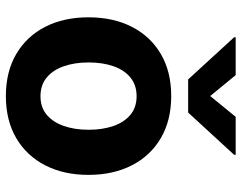

<svg xmlns="http://www.w3.org/2000/svg" viewBox="-104 -708 823 654"><g transform="rotate(90 307.0 -380.5)"><path d="M306.6 10.5Q223.8 10.5 163.6 -24.8Q103.4 -60.1 70.9 -123.4Q38.5 -186.7 38.5 -270.7Q38.5 -355.3 70.9 -418.7Q103.4 -482.1 163.6 -517.4Q223.8 -552.7 306.6 -552.7Q389.6 -552.7 449.9 -517.4Q510.1 -482.1 542.6 -418.7Q575.2 -355.3 575.2 -270.7Q575.2 -186.7 542.6 -123.4Q510.1 -60.1 449.9 -24.8Q389.6 10.5 306.6 10.5ZM307.2 -107.4Q345.1 -107.4 370.4 -128.6Q395.7 -149.8 408.6 -187Q421.5 -224.1 421.5 -271.3Q421.5 -319.1 408.6 -356Q395.7 -392.8 370.4 -413.8Q345.1 -434.8 307.2 -434.8Q269.2 -434.8 243.6 -413.8Q218 -392.8 205.1 -356Q192.2 -319.1 192.2 -271.3Q192.2 -224.1 205.1 -187Q218 -149.8 243.6 -128.6Q269.2 -107.4 307.2 -107.4ZM235.4 -772.3 306.6 -685.5 377.5 -772.3H506.8V-767L362.9 -610.4H250L106.4 -767V-772.3Z"/></g></svg>

Font: Inter
Style: Regular
Weight: 400
Designer: Rasmus Andersson
Foundry: rsms
Version: Version 4.000;git-8c9346024